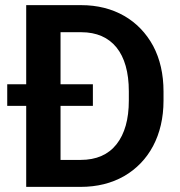

<svg xmlns="http://www.w3.org/2000/svg" viewBox="-20 -731 706 751"><path d="M294.9 0C359.9 0 416.5 -14.2 465.3 -42C562.5 -98.1 619.6 -202.1 619.6 -337.4V-373C619.6 -440.9 606 -500.5 579.1 -551.3C524.4 -652.3 424.8 -710.9 297.9 -710.9H82.5V-401.4H8.3V-316.9H82.5V0ZM216.8 -401.4V-605H297.9C417.5 -605 483.9 -522.9 483.9 -374V-337.4C483.9 -264.6 467.8 -207.5 436 -167C403.8 -126 356.9 -105.5 294.9 -105.5H216.8V-316.9H343.3V-401.4Z"/></svg>

Font: Vazirmatn SemiBold
Style: Regular
Weight: 600
Designer: Saber Rastikerdar
Foundry: Saber Rastikerdar
Version: Version 33.003